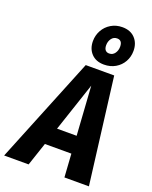

<svg xmlns="http://www.w3.org/2000/svg" viewBox="-225 -1084 935 1179"><g transform="rotate(20 242.5 -494.5)"><path d="M346 0 336 -152H163L112 0H-48L233 -693H419L506 0ZM201 -266H329L308 -586ZM479 -875Q479 -836 461 -804Q443 -772 410.5 -753Q378 -734 336 -734Q284 -734 254 -765.5Q224 -797 224 -847Q224 -885 242 -917.5Q260 -950 292.5 -969.5Q325 -989 366 -989Q419 -989 449 -957Q479 -925 479 -875ZM309 -851Q309 -830 318 -819.5Q327 -809 343 -809Q366 -809 379.5 -827.5Q393 -846 393 -871Q393 -913 359 -913Q336 -913 322.5 -894.5Q309 -876 309 -851Z"/></g></svg>

Font: Fira Sans Condensed
Style: Bold Italic
Weight: 700
Width: 3
Italic angle: -8°
Designer: Carrois Corporate & Edenspiekermann AG
Foundry: Carrois Corporate GbR & Edenspiekermann AG
Version: Version 4.203